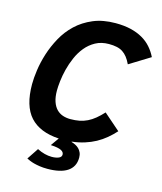

<svg xmlns="http://www.w3.org/2000/svg" viewBox="-128 -783 904 1070"><g transform="rotate(15 324.5 -248.5)"><path d="M402.8 86.9Q402.8 114.3 392.1 134.3Q381.3 154.3 361.3 167.2Q341.3 180.2 312.5 186.5Q283.7 192.9 247.1 192.9Q222.2 192.9 202.9 189.9Q183.6 187 168.9 183.1Q154.3 179.2 143.6 174.6Q132.8 169.9 125 166L168.9 100.1Q190.9 111.3 212.2 116.7Q233.4 122.1 252.9 122.1Q276.4 122.1 292.7 115.5Q309.1 108.9 309.1 94.2Q309.1 87.9 305.4 82Q301.8 76.2 293 71.5Q284.2 66.9 269.3 64Q254.4 61 231.9 60.1L265.1 13.2Q154.3 6.8 98.6 -54.4Q43 -115.7 43 -241.2Q43 -276.4 49.6 -323.2Q56.2 -370.1 72 -419.9Q87.9 -469.7 114.5 -518.3Q141.1 -566.9 181.4 -605Q221.7 -643.1 277.1 -666.5Q332.5 -689.9 405.8 -689.9Q455.1 -689.9 493.7 -680.7Q532.2 -671.4 562 -654.3Q591.8 -637.2 613 -613Q634.3 -588.9 648.9 -559.1L529.8 -485.8Q519 -508.8 506.8 -524.4Q494.6 -540 479.5 -549.8Q464.4 -559.6 444.8 -563.7Q425.3 -567.9 399.9 -567.9Q356 -567.9 323 -549.8Q290 -531.7 266.4 -502.9Q242.7 -474.1 227.1 -438Q211.4 -401.9 202.4 -366Q193.4 -330.1 189.7 -297.4Q186 -264.6 186 -243.2Q186 -205.1 195.1 -179Q204.1 -152.8 219.5 -137.2Q234.9 -121.6 255.4 -114.7Q275.9 -107.9 298.8 -107.9Q327.1 -107.9 351.1 -112.5Q375 -117.2 396.5 -127.7Q418 -138.2 438.2 -154.8Q458.5 -171.4 480 -194.8L575.2 -111.8Q553.2 -87.4 528.3 -66.7Q503.4 -45.9 474.4 -30Q445.3 -14.2 411.9 -3.7Q378.4 6.8 339.8 11.2L338.9 13.2Q350.6 16.6 362.1 22.2Q373.5 27.8 382.6 36.6Q391.6 45.4 397.2 57.9Q402.8 70.3 402.8 86.9Z"/></g></svg>

Font: Clear Sans
Style: Bold Italic
Weight: 700
Italic angle: -12°
Foundry: Intel Corporation
Version: Version 1.00